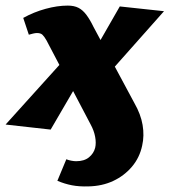

<svg xmlns="http://www.w3.org/2000/svg" viewBox="-44 -456 606 686"><path d="M272 210Q239 211 213 206Q187 201 161 190L193 113Q200 116 210 118Q220 120 228 120Q257 120 274 106Q291 92 296 72Q300 55 296 33Q292 11 280 -11L122 -312Q114 -326 107.5 -332Q101 -338 88 -338Q82 -338 74 -336Q66 -334 59 -332L39 -392Q77 -413 119 -424.5Q161 -436 198 -436Q221 -436 236.5 -428Q252 -420 265 -402.5Q278 -385 290 -360L436 -88Q459 -48 465.5 -9.5Q472 29 464 64Q455 107 427.5 139.5Q400 172 360.5 190.5Q321 209 272 210ZM137 7 -24 -11 188 -246 246 -180ZM337 -185 279 -250 384 -433 542 -416Z"/></svg>

Font: Ysabeau Office Black
Style: Italic
Weight: 900
Italic angle: -12°
Designer: Christian Thalmann (Catharsis Fonts)
Version: Version 2.001;gftools[0.9.30]; featfreeze: tnum,lnum,ss02